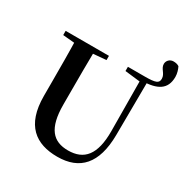

<svg xmlns="http://www.w3.org/2000/svg" viewBox="-207 -1097 1246 1287"><g transform="rotate(30 415.5 -453.5)"><path d="M411.6 18.6C585.3 18.6 679.8 -83.2 682 -304.3L685.2 -740.5H637.5L640.5 -312.5C641.9 -128 575.7 -53.9 453 -53.9C336.9 -53.9 272.9 -120.9 272.9 -305V-400.9C272.9 -515.1 272.9 -628.3 274.9 -740.5H127.5C130.9 -627.3 130.9 -513.1 130.9 -400.9V-290C130.9 -62.6 245.3 18.6 411.6 18.6ZM652.2 -705.7C764.5 -708.8 830.7 -741.8 830.7 -840.8C830.7 -866.9 821.9 -894.2 812.2 -913.4C799.8 -921.6 786 -924.8 768.2 -924.8C739.3 -924.8 719.7 -902 719.7 -877.8C719.7 -839.8 758.2 -824.8 758.2 -784.1C758.2 -750.5 737 -740.5 652.2 -740.5ZM39.2 -707.9 191.8 -694.2H218.8L374.4 -707.9V-740.5H39.2ZM521.1 -707.9 646.5 -693.5H671.6V-740.5H521.1Z"/></g></svg>

Font: Source Han Serif TW VF
Style: Regular
Weight: 250
Designer: Ryoko NISHIZUKA 西塚涼子 (kana & ideographs); Frank Grießhammer (Latin, Greek & Cyrillic); Wenlong ZHANG 张文龙 (bopomofo); San
Foundry: Adobe
Version: Version 2.002;hotconv 1.1.0;makeotfexe 2.6.0